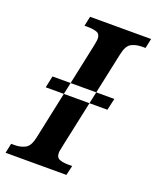

<svg xmlns="http://www.w3.org/2000/svg" viewBox="-150 -794 715 875"><g transform="rotate(20 207.0 -357.0)"><path d="M54 -343 66 -400H366L353 -343ZM-16 0H279L290 -47H272Q246 -47 229 -53.5Q212 -60 212 -83Q212 -90 214.5 -100.5Q217 -111 219 -123L321 -600Q330 -644 352 -655.5Q374 -667 403 -667H420L430 -714H134L124 -667H141Q168 -667 184.5 -660.5Q201 -654 201 -631Q201 -623 196 -598L93 -113Q84 -70 61.5 -58.5Q39 -47 12 -47H-6Z"/></g></svg>

Font: Noto Serif SemiCondensed Semi
Style: Italic
Weight: 600
Width: 4
Italic angle: -12°
Designer: Monotype Design Team
Foundry: Monotype Imaging Inc.
Version: Version 1.901